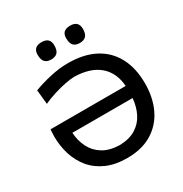

<svg xmlns="http://www.w3.org/2000/svg" viewBox="-211 -1094 1207 1266"><g transform="rotate(-30 392.5 -461.5)"><path d="M393.5 11.5Q303.5 11.5 237.8 -17.5Q172 -46.5 129.5 -97.2Q87 -148 66.2 -214Q45.5 -280 45.5 -353L48 -406H620.5Q612.5 -510.5 545.2 -568Q478 -625.5 355.5 -628Q328.5 -627.5 286.2 -619.2Q244 -611 197.5 -596.5Q151 -582 111.5 -563.5L100.5 -672.5Q155 -693.5 226.2 -710Q297.5 -726.5 365.5 -726.5Q484.5 -726.5 568 -682.8Q651.5 -639 695.5 -556.2Q739.5 -473.5 739.5 -357Q739.5 -249.5 699.8 -166.2Q660 -83 582.8 -35.8Q505.5 11.5 393.5 11.5ZM392.5 -87.5Q467 -89.5 515.2 -119.5Q563.5 -149.5 589 -200Q614.5 -250.5 620 -314H161.5Q165 -253.5 190 -202.8Q215 -152 264.8 -120.8Q314.5 -89.5 392.5 -87.5ZM500.5 -802Q469.5 -802 453.5 -819Q437.5 -836 437.5 -875Q437.5 -933.5 501.5 -933.5Q564.5 -933.5 564.5 -873Q564.5 -835.5 548.5 -818.8Q532.5 -802 500.5 -802ZM283 -802Q252 -802 236 -819Q220 -836 220 -875Q220 -933.5 284 -933.5Q347 -933.5 347 -873Q347 -835.5 331 -818.8Q315 -802 283 -802Z"/></g></svg>

Font: Commissioner Flair Medium
Style: Regular
Weight: 500
Designer: Kostas Bartsokas
Foundry: Kostas Bartsokas
Version: Version 1.000; ttfautohint (v1.8.3)